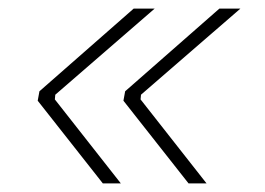

<svg xmlns="http://www.w3.org/2000/svg" viewBox="-20 -498 619 448"><path d="M220 -70H262L108 -266L109 -277L341 -478H292L72 -285L68 -263ZM420 -70H462L308 -266L309 -277L541 -478H492L272 -285L268 -263Z"/></svg>

Font: Fixel Display 20240404 ExLight
Style: Italic
Weight: 200
Italic angle: -10°
Designer: AlfaBravo + MacPaw
Foundry: Kyrylo Tkachov, Marchela Mozhyna, Serhii Makarenko, Maria Weinstein, Zakhar Kryvoshyya
Version: Version 1.211;Glyphs 3.2 (3225)